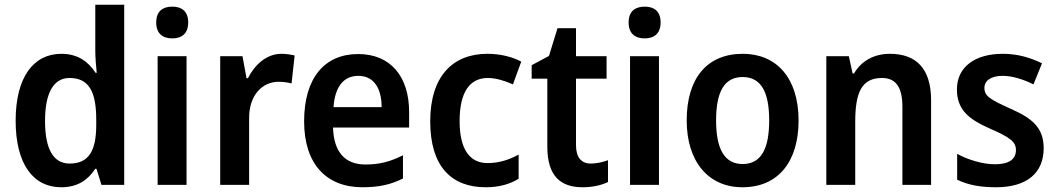

<svg xmlns="http://www.w3.org/2000/svg" viewBox="-20 -780 4461 810"><path d="M238 10C308 10 351 -21 382 -68H387L408 0H504V-760H382V-567C382 -540 385 -500 388 -473H383C352 -521 307 -553 239 -553C121 -553 46 -454 46 -271C46 -88 120 10 238 10ZM274 -90C205 -90 170 -151 170 -270C170 -386 205 -451 273 -451C357 -451 386 -391 386 -274V-253C386 -143 354 -90 274 -90Z M707 -752C667 -752 639 -733 639 -685C639 -638 667 -618 707 -618C746 -618 774 -638 774 -685C774 -733 746 -752 707 -752ZM767 -543H645V0H767Z M1167 -553C1104 -553 1054 -506 1026 -450H1020L1003 -543H909V0H1031V-280C1030 -381 1089 -435 1155 -435C1177 -435 1195 -432 1210 -428L1223 -546C1207 -550 1185 -553 1167 -553Z M1491 -552C1350 -552 1263 -452 1263 -268C1263 -89 1356 10 1509 10C1581 10 1630 -2 1680 -27V-125C1627 -98 1581 -86 1522 -86C1434 -86 1388 -140 1385 -242H1706V-307C1706 -458 1627 -552 1491 -552ZM1492 -460C1558 -460 1590 -406 1590 -328H1387C1393 -416 1431 -460 1492 -460Z M2029 10C2086 10 2131 -3 2168 -26V-128C2129 -106 2085 -92 2037 -92C1961 -92 1919 -151 1919 -269C1919 -389 1960 -451 2038 -451C2073 -451 2110 -439 2144 -424L2179 -520C2142 -540 2091 -553 2036 -553C1889 -553 1795 -457 1795 -268C1795 -77 1885 10 2029 10Z M2472 -90C2433 -90 2410 -116 2410 -167V-448H2539V-543H2410V-661H2332L2296 -544L2223 -505V-448H2289V-161C2289 -34 2348 10 2438 10C2481 10 2518 1 2545 -12V-104C2523 -96 2497 -90 2472 -90Z M2700 -752C2660 -752 2632 -733 2632 -685C2632 -638 2660 -618 2700 -618C2739 -618 2767 -638 2767 -685C2767 -733 2739 -752 2700 -752ZM2760 -543H2638V0H2760Z M3349 -272C3349 -453 3254 -553 3114 -553C2961 -553 2877 -448 2877 -272C2877 -99 2968 10 3112 10C3265 10 3349 -100 3349 -272ZM3001 -272C3001 -390 3034 -455 3113 -455C3192 -455 3225 -390 3225 -272C3225 -154 3192 -88 3113 -88C3035 -88 3001 -154 3001 -272Z M3734 -553C3669 -553 3614 -524 3583 -470H3577L3561 -543H3466V0H3588V-266C3588 -390 3615 -451 3701 -451C3761 -451 3787 -410 3787 -329V0H3908V-357C3908 -491 3845 -553 3734 -553Z M4383 -155C4383 -243 4332 -282 4244 -321C4158 -360 4133 -374 4133 -409C4133 -440 4161 -460 4210 -460C4251 -460 4298 -445 4340 -424L4376 -513C4324 -538 4272 -553 4210 -553C4094 -553 4017 -498 4017 -403C4017 -317 4067 -277 4155 -238C4243 -200 4266 -181 4266 -147C4266 -109 4238 -87 4177 -87C4126 -87 4063 -106 4018 -131V-22C4063 0 4114 10 4182 10C4312 10 4383 -50 4383 -155Z"/></svg>

Font: Noto Sans Myanmar UI SemiCondensed SemiBold
Style: Regular
Weight: 600
Width: 4
Designer: Monotype Design Team
Foundry: Monotype Imaging Inc.
Version: Version 2.103